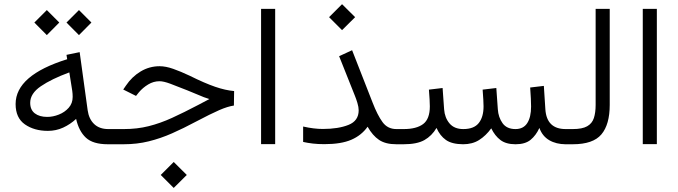

<svg xmlns="http://www.w3.org/2000/svg" viewBox="-20 -695 3264 925"><path d="M300.3 -586.4 360.4 -646.5 420.4 -586.4 360.4 -525.9ZM145.5 -586.4 205.6 -646.5 265.6 -586.4 205.6 -525.9ZM55.2 -193.8Q55.2 -332.5 303.7 -409.7L300.3 -430.7L363.8 -443.8L402.3 -164.1Q408.2 -121.6 433.6 -97.4Q459 -73.2 501.5 -73.2H516.6V0H499.5Q427.7 0 393.8 -31.7Q359.9 -63.5 346.7 -122.1Q318.8 -96.2 284.4 -80.3Q250 -64.5 210.4 -64.5Q145 -64.5 100.1 -95.7Q55.2 -127 55.2 -193.8ZM314 -346.2Q228 -314.5 176.8 -279.5Q125.5 -244.6 125.5 -199.7Q125.5 -166 147.7 -148.9Q169.9 -131.8 207.5 -131.8Q235.4 -131.8 263.7 -143.1Q292 -154.3 311 -175.8Q330.1 -197.3 330.1 -228Q330.1 -243.7 328.1 -257.3Z M754.4 147.9 816.9 85.4 879.9 147.9 816.9 210.4ZM497.1 0V-73.2H576.7Q641.1 -73.2 696.5 -87.2Q752 -101.1 809.1 -127.2Q866.2 -153.3 935.1 -189.5L988.8 -217.8Q971.7 -223.1 962.2 -226.8Q952.6 -230.5 936.3 -237.5Q919.9 -244.6 882.3 -259.8Q832.5 -279.8 800.3 -291.7Q768.1 -303.7 748.5 -303.7Q719.7 -303.7 693.8 -288.1Q668 -272.5 649.4 -250.5L635.3 -232.9L573.7 -263.7L586.4 -282.2Q615.7 -325.7 657.7 -350.8Q699.7 -376 749 -376Q778.3 -376 814.5 -363.3Q850.6 -350.6 894 -330.1Q966.8 -293.9 1016.6 -276.9Q1066.4 -259.8 1107.9 -256.3L1106.9 -186.5Q1076.7 -182.1 1035.9 -164.3Q995.1 -146.5 923.8 -108.9Q864.3 -77.1 809.1 -52.7Q753.9 -28.3 697 -14.2Q640.1 0 575.2 0Z M1237.8 -652.3H1305.7V-0.5H1237.8Z M1565.4 -612.3 1627.9 -674.8 1690.9 -612.3 1627.9 -549.8ZM1440.4 -85.4Q1492.2 -73.7 1535.2 -73.7Q1609.9 -73.7 1658.9 -93.3Q1708 -112.8 1708 -163.6Q1708 -178.7 1701.9 -199Q1695.8 -219.2 1689.9 -233.4L1613.8 -424.3L1676.3 -453.1L1774.9 -201.2Q1798.3 -140.6 1822.8 -106.9Q1847.2 -73.2 1889.6 -73.2H1910.2V0H1889.6Q1837.4 0 1806.2 -21Q1774.9 -42 1751 -84.5Q1721.7 -43 1672.6 -21.7Q1623.5 -0.5 1542.5 -0.5Q1511.7 -0.5 1487.1 -3.4Q1462.4 -6.3 1440.4 -11.2Z M2463.4 -73.2Q2501.5 -73.2 2520 -101.8Q2538.6 -130.4 2538.6 -181.6Q2538.6 -213.4 2534.2 -273.4L2600.1 -281.2L2607.4 -168.5Q2613.8 -73.2 2705.1 -73.2H2719.7V0H2705.6Q2659.7 0 2626.2 -19.5Q2592.8 -39.1 2578.6 -78.6Q2562.5 -43 2536.4 -21.5Q2510.3 0 2463.9 0Q2418 0 2391.1 -20.3Q2364.3 -40.5 2346.7 -76.7Q2320.8 -41 2288.3 -20.5Q2255.9 0 2210.9 0Q2156.7 -0.5 2128.2 -20.8Q2099.6 -41 2083 -78.6Q2060.5 -40.5 2024.9 -20.3Q1989.3 0 1924.3 0H1890.6V-73.2H1925.3Q1986.3 -73.2 2018.6 -97.4Q2050.8 -121.6 2050.8 -182.6Q2050.8 -207 2046.4 -263.2L2112.3 -271L2119.6 -168.5Q2122.6 -127.9 2145.5 -100.6Q2168.5 -73.2 2211.9 -73.2Q2263.7 -73.2 2286.6 -102.3Q2309.6 -131.3 2309.6 -182.6Q2309.6 -205.6 2305.2 -263.2L2371.1 -271L2378.4 -168.5Q2380.9 -129.9 2401.1 -101.6Q2421.4 -73.2 2463.4 -73.2Z M2700.2 0V-73.2H2739.7Q2785.2 -73.2 2808.8 -86.7Q2832.5 -100.1 2841.1 -126.2Q2849.6 -152.3 2849.6 -189.5V-652.3H2917.5V-189.9Q2917.5 -95.2 2877.4 -47.6Q2837.4 0 2739.3 0Z M3076.7 -652.3H3144.5V-0.5H3076.7Z"/></svg>

Font: Vazir Light FD-WOL
Style: Light-FD-WOL
Weight: 300
Designer: Saber Rastikerdar
Foundry: Saber Rastikerdar
Version: Version 30.1.0